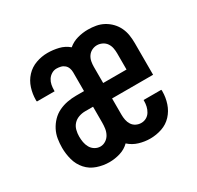

<svg xmlns="http://www.w3.org/2000/svg" viewBox="-121 -669 842 819"><g transform="rotate(-30 300.0 -260.0)"><path d="M199 8Q169 8 139.5 -2Q110 -12 90 -34.5Q70 -57 62 -86.5Q54 -116 54 -146Q54 -168 57.5 -189.5Q61 -211 71 -230.5Q81 -250 96.5 -266Q112 -282 132 -291.5Q152 -301 173.5 -305Q195 -309 217 -309H256V-402Q256 -412 252.5 -422Q249 -432 241 -439Q233 -446 222.5 -448.5Q212 -451 202 -451Q189 -451 177.5 -444Q166 -437 159 -426Q152 -415 149.5 -402Q147 -389 147 -375V-371H60Q59 -373 59 -375Q59 -377 59 -379Q59 -408 68 -436.5Q77 -465 97 -486.5Q117 -508 145 -518Q173 -528 202 -528Q229 -528 256 -521.5Q283 -515 304 -497Q324 -514 349.5 -521Q375 -528 401 -528Q421 -528 440.5 -524.5Q460 -521 477.5 -511.5Q495 -502 509 -487.5Q523 -473 531.5 -455Q540 -437 543 -417.5Q546 -398 546 -378V-222H344V-142Q344 -129 346.5 -116Q349 -103 356 -92Q363 -81 375 -75Q387 -69 400 -69Q414 -69 425.5 -75.5Q437 -82 444 -93.5Q451 -105 454 -118Q457 -131 457 -145V-149H544Q545 -147 545 -145Q545 -143 545 -141Q545 -111 535.5 -82.5Q526 -54 506 -32.5Q486 -11 458 -1.5Q430 8 400 8Q373 8 346 0Q319 -8 298 -27Q279 -8 252.5 0Q226 8 199 8ZM344 -298H459V-378Q459 -391 456.5 -404Q454 -417 446.5 -428Q439 -439 426.5 -445Q414 -451 401 -451Q388 -451 376 -445Q364 -439 356.5 -428Q349 -417 346.5 -404Q344 -391 344 -378ZM199 -69Q213 -69 225.5 -77Q238 -85 245 -98Q252 -111 254 -125.5Q256 -140 256 -154V-232H217Q201 -232 185.5 -226.5Q170 -221 159.5 -209.5Q149 -198 145 -182.5Q141 -167 141 -151Q141 -137 143.5 -123Q146 -109 153 -96.5Q160 -84 172.5 -76.5Q185 -69 199 -69Z"/></g></svg>

Font: Iosevka HT Medium Extended
Style: Regular
Weight: 500
Width: 7
Monospace: yes
Designer: Belleve Invis
Foundry: Belleve Invis
Version: Version 32.3.0; ttfautohint (v1.8.4)